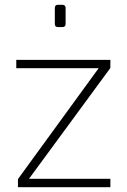

<svg xmlns="http://www.w3.org/2000/svg" viewBox="-20 -782 529 802"><path d="M55 0V-34L392 -497H48V-532H441V-498L101 -35H441V0ZM222 -669Q209 -669 209 -682V-749Q209 -762 222 -762H241Q247 -762 250.5 -758.5Q254 -755 254 -749V-682Q254 -669 241 -669Z"/></svg>

Font: Exo Thin ExtraLight
Style: Regular
Weight: 250
Version: Version 2.000